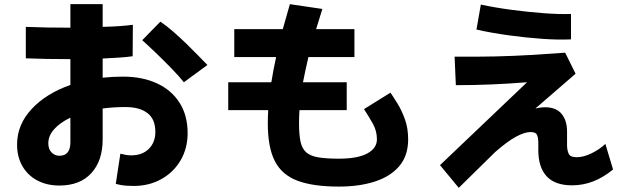

<svg xmlns="http://www.w3.org/2000/svg" viewBox="-20 -829 3040 922"><path d="M104 -549V-700Q147 -698 202.5 -697Q258 -696 318 -696V-809H473V-700Q515 -701 552 -703.5Q589 -706 618 -710L617 -559Q591 -555 553.5 -552.5Q516 -550 473 -548V-456Q521 -461 572 -461Q663 -461 733 -429Q803 -397 842 -336Q881 -275 881 -190Q881 -117 847.5 -59.5Q814 -2 755 31Q696 64 621 64Q603 64 582.5 62.5Q562 61 536 54L558 -91Q573 -87 585.5 -85Q598 -83 610 -83Q663 -83 694.5 -114Q726 -145 726 -196Q726 -257 688 -286Q650 -315 582 -315Q526 -315 473 -308V-160Q473 -57 418.5 2.5Q364 62 265 62Q206 62 160 38Q114 14 88 -30.5Q62 -75 62 -135Q62 -230 131.5 -305Q201 -380 318 -421V-545Q259 -545 203.5 -546Q148 -547 104 -549ZM863 -434Q839 -464 802.5 -501.5Q766 -539 728.5 -575Q691 -611 663 -636L750 -725Q780 -705 812 -677Q844 -649 875 -619Q906 -589 932 -562Q958 -535 976 -517ZM212 -141Q212 -112 228 -96.5Q244 -81 265 -81Q318 -81 318 -146V-264Q268 -240 240 -208.5Q212 -177 212 -141Z M1645 -434V-300H1418Q1416 -267 1416 -237Q1416 -183 1423 -149.5Q1430 -116 1450 -98Q1470 -80 1508 -73.5Q1546 -67 1607 -67Q1697 -67 1743.5 -92Q1790 -117 1790 -160Q1790 -201 1770 -236Q1750 -271 1728 -305L1855 -384Q1869 -364 1889 -331.5Q1909 -299 1924.5 -256Q1940 -213 1940 -160Q1940 -82 1898 -32Q1856 18 1781 42.5Q1706 67 1607 67Q1484 67 1409 39Q1334 11 1300 -55Q1266 -121 1266 -237Q1266 -267 1268 -300H1076V-434H1283Q1292 -492 1306 -555H1105V-689H1338Q1354 -748 1372 -809L1528 -786Q1512 -736 1498 -689H1682V-555H1461Q1446 -491 1435 -434Z M2722 -640Q2663 -637 2584 -642.5Q2505 -648 2422 -659.5Q2339 -671 2268 -687L2289 -807Q2359 -792 2438.5 -781.5Q2518 -771 2592.5 -765.5Q2667 -760 2722 -762ZM2183 73 2093 -36 2511 -434Q2423 -427 2338.5 -423.5Q2254 -420 2169 -420L2163 -557Q2268 -556 2357 -558Q2446 -560 2528 -565Q2610 -570 2694 -576L2744 -475L2551 -308Q2576 -314 2596 -314Q2651 -314 2677 -282Q2703 -250 2703 -198V-132Q2703 -109 2710.5 -91.5Q2718 -74 2750 -74Q2782 -74 2821 -93Q2860 -112 2887 -138L2924 -15Q2876 24 2827.5 42.5Q2779 61 2727 61Q2645 61 2605 17.5Q2565 -26 2565 -108V-143Q2565 -166 2559 -180.5Q2553 -195 2528 -195Q2499 -195 2457 -172Q2415 -149 2358 -99Z"/></svg>

Font: Murecho
Style: Bold
Weight: 700
Designer: Neil Summerour
Foundry: Positype
Version: Version 1.010; ttfautohint (v1.8.3)